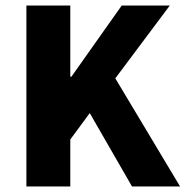

<svg xmlns="http://www.w3.org/2000/svg" viewBox="-20 -671 668 691"><path d="M75 0V-651H233V-395H237L418 -651H591L395 -389L628 0H455L303 -264L233 -169V0Z"/></svg>

Font: Mada ExtraBold
Style: Regular
Weight: 800
Designer: Khaled Hosny
Version: Version 1.5